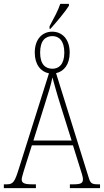

<svg xmlns="http://www.w3.org/2000/svg" viewBox="-22 -980 541 1000"><path d="M236 -843V-830H241C275 -868 320 -922 337 -950V-960H292C280 -924 261 -890 236 -843ZM-2 0H165V-20H145C102 -20 91 -28 91 -46C91 -58 109 -112 117 -138L144 -223H358L393 -111C401 -87 410 -58 410 -48C410 -27 402 -20 360 -20H342V0H499V-20H490C456 -20 449 -25 440 -55L270 -599C311 -608 341 -644 341 -706C341 -777 301 -815 250 -815C199 -815 159 -777 159 -706C159 -643 191 -606 233 -598L77 -104C55 -33 47 -20 13 -20H-2ZM251 -622C215 -622 187 -644 187 -706C187 -769 215 -792 251 -792C284 -792 313 -769 313 -706C313 -644 284 -622 251 -622ZM152 -248 211 -436C230 -495 245 -544 251 -577C260 -545 272 -499 296 -423L351 -248Z"/></svg>

Font: Noto Serif ExtraCondensed Thin
Style: Regular
Weight: 100
Width: 2
Designer: Monotype Design Team
Foundry: Monotype Imaging Inc.
Version: Version 2.013